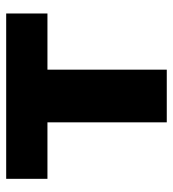

<svg xmlns="http://www.w3.org/2000/svg" viewBox="10 -556 546 605"><g transform="rotate(-90 282.5 -253.0)"><path d="M200 0V-376H22V-506H543V-376H366V0Z"/></g></svg>

Font: Nunito Sans 6pt ExtraBold
Style: Regular
Weight: 800
Version: Version 3.101;gftools[0.9.27]